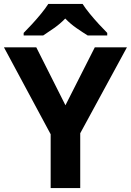

<svg xmlns="http://www.w3.org/2000/svg" viewBox="-20 -954 664 974"><path d="M312 -420 461 -714H624L387 -278V0H237V-273L0 -714H164ZM399 -934Q413 -912 435.5 -884.5Q458 -857 482 -831Q506 -805 524 -787V-774H425Q399 -790 368 -811.5Q337 -833 311 -860Q285 -833 255 -812Q225 -791 199 -774H100V-787Q119 -806 142.5 -831.5Q166 -857 188.5 -884.5Q211 -912 225 -934Z"/></svg>

Font: Noto Naskh Arabic
Style: Regular
Weight: 400
Designer: Monotype Design Team, David Williams, Mohamad Dakak and Nizar Qandah
Foundry: Monotype Imaging Inc.
Version: Version 2.013